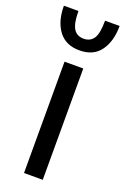

<svg xmlns="http://www.w3.org/2000/svg" viewBox="-174 -836 577 884"><g transform="rotate(20 114.5 -393.5)"><path d="M160.2 0H68.4V-545.4H160.2ZM250.5 -786.6Q250.5 -711.4 216.6 -664.6Q182.6 -617.7 114.3 -617.7Q46.9 -617.7 12.2 -664.1Q-22.5 -710.4 -22.5 -786.6H48.8Q48.8 -727.1 64.7 -700.9Q80.6 -674.8 114.3 -674.8Q146 -674.8 162.6 -698.7Q179.2 -722.7 179.2 -786.6Z"/></g></svg>

Font: IranNastaliq
Style: Regular
Weight: 400
Designer: Hossein Zahedi
Version: Version 1.5